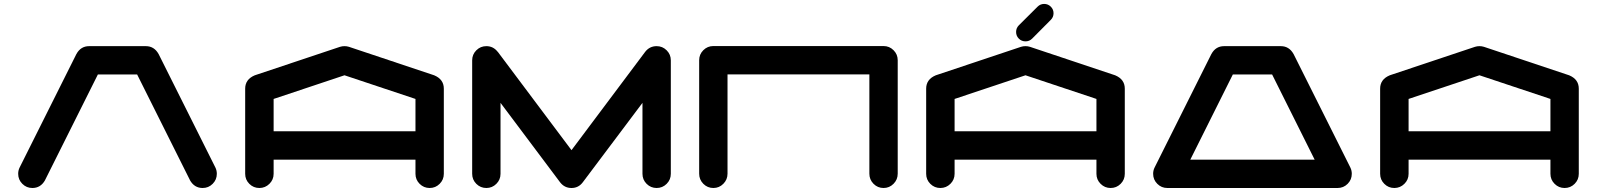

<svg xmlns="http://www.w3.org/2000/svg" viewBox="-20 -939 7977 959"><path d="M1055.7 -102.5Q1063 -87.9 1063 -70.8Q1063 -41.5 1042.2 -20.8Q1021.5 0 992.2 0Q950.7 0 928.7 -39.1V-39.6H928.2V-40.5L665 -566.9H468.8L205.6 -40.5Q205.6 -40 205.1 -39.6V-39.1Q183.1 0 141.6 0Q112.3 0 91.6 -20.8Q70.8 -41.5 70.8 -70.8Q70.8 -87.9 78.1 -102.5L361.3 -668.5V-668.9L361.8 -669.4Q383.3 -708.5 425.3 -708.5H708.5Q750 -708.5 772 -669.4Q772 -668.9 772.5 -668.9V-668.5Z M2055.2 -283.2V-444.8L1700.7 -563L1346.7 -444.8V-283.2ZM2196.8 -70.8Q2196.8 -41.5 2176 -20.8Q2155.3 0 2126 0Q2096.7 0 2075.9 -20.8Q2055.2 -41.5 2055.2 -70.8V-141.6H1346.7V-70.8Q1346.7 -41.5 1325.7 -20.8Q1304.7 0 1275.4 0Q1246.1 0 1225.3 -20.8Q1204.6 -41.5 1204.6 -70.8V-496.1Q1204.6 -543 1252.9 -563L1253.9 -563.5H1254.4L1678.2 -705.1Q1689 -708.5 1700.7 -708.5Q1712.4 -708.5 1723.1 -705.1L2147 -563.5H2147.9L2148.4 -563Q2196.8 -543 2196.8 -496.1Z M3330.6 -637.7V-70.8Q3330.6 -41.5 3309.8 -20.8Q3289.1 0 3259.8 0Q3230.5 0 3209.7 -20.8Q3189 -41.5 3189 -70.8V-425.3L2891.1 -28.8Q2869.6 0 2834.5 0Q2799.3 0 2777.3 -28.8L2480 -425.3V-70.8Q2480 -41.5 2459.2 -20.8Q2438.5 0 2409.2 0Q2379.9 0 2359.1 -20.8Q2338.4 -41.5 2338.4 -70.8V-637.7Q2338.4 -667 2359.1 -687.7Q2379.9 -708.5 2409.2 -708.5Q2443.8 -708.5 2465.8 -680.2H2466.3L2834.5 -189L3202.6 -680.2Q3224.6 -708.5 3259.8 -708.5Q3289.1 -708.5 3309.8 -687.7Q3330.6 -667 3330.6 -637.7Z M4393.1 -709Q4422.4 -709 4443.1 -688.2Q4463.9 -667.5 4463.9 -638.2V-71.3Q4463.9 -42 4443.1 -21Q4422.4 0 4393.1 0Q4363.8 0 4343 -21Q4322.3 -42 4322.3 -71.3V-567.4H3613.8V-71.3Q3613.8 -42 3593 -21Q3572.3 0 3543 0Q3513.7 0 3492.9 -21Q3472.2 -42 3472.2 -71.3V-638.2Q3472.2 -667.5 3492.9 -688.2Q3513.7 -709 3543 -709Z M5456.5 -283.2V-444.8L5102.1 -563L4748 -444.8V-283.2ZM5598.1 -70.8Q5598.1 -41.5 5577.4 -20.8Q5556.6 0 5527.3 0Q5498 0 5477.3 -20.8Q5456.5 -41.5 5456.5 -70.8V-141.6H4748V-70.8Q4748 -41.5 4727.1 -20.8Q4706.1 0 4676.8 0Q4647.5 0 4626.7 -20.8Q4606 -41.5 4606 -70.8V-496.1Q4606 -543 4654.3 -563L4655.3 -563.5H4655.8L5079.6 -705.1Q5090.3 -708.5 5102.1 -708.5Q5113.8 -708.5 5124.5 -705.1L5548.3 -563.5H5549.3L5549.8 -563Q5598.1 -543 5598.1 -496.1ZM5102.1 -732.4Q5082.5 -732.4 5068.8 -746.1Q5055.2 -759.8 5055.2 -779.3Q5055.2 -798.8 5068.8 -812.5L5162.6 -905.8Q5176.3 -919.4 5195.3 -919.4Q5214.8 -919.4 5228.5 -905.8Q5242.2 -892.1 5242.2 -873Q5242.2 -853.5 5228.5 -839.8L5135.3 -746.1Q5121.6 -732.4 5102.1 -732.4Z M5925.3 -141.6H6546.4L6334 -566.9H6137.7ZM6724.6 -102.5Q6731.9 -87.9 6731.9 -70.8Q6731.9 -41.5 6711.2 -20.8Q6690.4 0 6661.1 0H5810.5Q5781.2 0 5760.5 -20.8Q5739.7 -41.5 5739.7 -70.8Q5739.7 -87.9 5747.1 -102.5L6030.3 -668.5V-668.9L6030.8 -669.4Q6052.2 -708.5 6094.2 -708.5H6377.4Q6418.9 -708.5 6440.9 -669.4Q6440.9 -668.9 6441.4 -668.9V-668.5Z M7724.1 -283.2V-444.8L7369.6 -563L7015.6 -444.8V-283.2ZM7865.7 -70.8Q7865.7 -41.5 7845 -20.8Q7824.2 0 7794.9 0Q7765.6 0 7744.9 -20.8Q7724.1 -41.5 7724.1 -70.8V-141.6H7015.6V-70.8Q7015.6 -41.5 6994.6 -20.8Q6973.6 0 6944.3 0Q6915 0 6894.3 -20.8Q6873.5 -41.5 6873.5 -70.8V-496.1Q6873.5 -543 6921.9 -563L6922.9 -563.5H6923.3L7347.2 -705.1Q7357.9 -708.5 7369.6 -708.5Q7381.3 -708.5 7392.1 -705.1L7815.9 -563.5H7816.9L7817.4 -563Q7865.7 -543 7865.7 -496.1Z"/></svg>

Font: Robtronika
Style: Regular
Weight: 400
Designer: GGBot
Version: 1.00